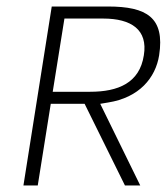

<svg xmlns="http://www.w3.org/2000/svg" viewBox="-20 -585 512 590"><path d="M52 -15H96L136 -266H240L364 -15H411L288 -266L312 -270C408 -285 458 -346 469 -415C487 -531 431 -565 312 -565H139ZM142 -303 178 -528H297C383 -528 435 -494 422 -415C409 -330 343 -303 257 -303Z"/></svg>

Font: Charger Sport
Style: HLObl
Weight: 100
Designer: Jasper
Foundry: Cannot Into Space Fonts
Version: Version 1.1